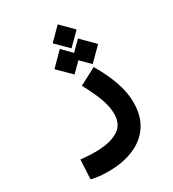

<svg xmlns="http://www.w3.org/2000/svg" viewBox="-211 -765 1008 1119"><g transform="rotate(-30 293.0 -205.5)"><path d="M186.5 239.7Q147.5 239.7 122.8 236.6Q98.1 233.4 70.8 227.1L77.1 97.2Q105 99.6 124.5 101.3Q144 103 176.8 103Q270.5 103 325.9 70.6Q381.3 38.1 381.3 -34.2Q381.3 -83.5 360.6 -139.9Q339.8 -196.3 299.8 -270.5L413.6 -330.6Q460.4 -252 486.3 -178Q512.2 -104 512.2 -38.1Q512.2 55.2 470.5 116.9Q428.7 178.7 355.2 209.2Q281.7 239.7 186.5 239.7ZM356.4 -489.7 275.9 -569.8 356.4 -650.9 437 -569.8ZM417.5 -348.6 331.5 -434.1 417.5 -520.5 503.4 -434.1ZM295.4 -348.6 209.5 -434.1 295.4 -520.5 381.3 -434.1Z"/></g></svg>

Font: Cascadia Code
Style: Regular
Weight: 400
Monospace: yes
Designer: Aaron Bell
Foundry: Saja Typeworks
Version: Version 2106.017